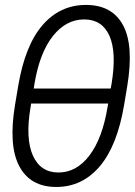

<svg xmlns="http://www.w3.org/2000/svg" viewBox="-20 -737 541 767"><path d="M488.3 -392.8 475.9 -318.5Q448.5 -154.8 378.4 -72.4Q308.2 9.9 204.9 9.9Q101.2 9.9 57.2 -72.8Q13.1 -155.5 40.1 -318.5L52.6 -392.8Q79.9 -555.8 149.9 -636.5Q219.8 -717.3 323.5 -717.3Q427.9 -717.3 471.6 -636.2Q515.3 -555 488.3 -392.8ZM114.7 -383.2H422.2L425.8 -403.1Q446.4 -527.7 417.3 -593.6Q388.1 -659.4 316.4 -659.4Q244 -659.4 191.2 -592.9Q138.5 -526.3 117.9 -403.1ZM409.4 -307.9 412.3 -323.5H104.4L101.9 -307.9Q81 -183.6 111.3 -115.8Q141.7 -47.9 213.4 -47.9Q285.5 -47.9 337.2 -115.8Q388.8 -183.6 409.4 -307.9Z"/></svg>

Font: Karasuma Gothic
Style: Light Italic
Weight: 300
Italic angle: 9.39998°
Designer: Rasmus Andersson / Ryoko Nishizuka
Foundry: rsms
Version: Version 1.00